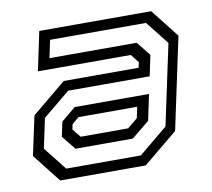

<svg xmlns="http://www.w3.org/2000/svg" viewBox="-65 -613 757 687"><g transform="rotate(-10 313.0 -270.0)"><path d="M100.5 0 19.5 -103 50 -245.5 174.5 -348.5H446.5L451 -368L427 -398.5H89.5L119.5 -540H526L607 -437L536 -103L411 0ZM173.8 -102.5 133.2 -153.2 144.5 -206.2 197 -249.8H467L447.2 -155.8L382.2 -102.5ZM128.8 -38.2H400L504.8 -124.8L567.2 -417.5L500.5 -502H152L138.5 -437.8H455.5L496.2 -386.5L480.2 -311.5H184.2L85.5 -230.2L62.5 -122.2ZM199.5 -141.5H372L409 -172L417.5 -212H204.5L179 -191L175 -172Z"/></g></svg>

Font: Tourney Thin
Style: Italic
Weight: 100
Italic angle: -12°
Designer: Tyler Finck
Foundry: Etcetera Type Co
Version: Version 1.015